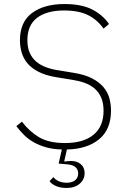

<svg xmlns="http://www.w3.org/2000/svg" viewBox="-20 -730 640 953"><path d="M311 203Q279 203 257 193Q235 183 226 169L245 149Q255 162 272 169.5Q289 177 311 177Q337 177 352.5 165Q368 153 368 130Q368 112 354.5 99.5Q341 87 306 85L271 82L287 12Q244 11 210 1.5Q176 -8 149 -23Q122 -38 100.5 -59Q79 -80 61 -104L89 -126Q126 -77 174.5 -48.5Q223 -20 303 -20Q394 -20 444 -61Q494 -102 494 -180Q494 -219 482 -246Q470 -273 449 -291Q428 -309 399.5 -319Q371 -329 338 -334L258 -347Q205 -356 170.5 -374Q136 -392 116 -416Q96 -440 87.5 -469.5Q79 -499 79 -530Q79 -621 139 -665.5Q199 -710 300 -710Q385 -710 437.5 -683Q490 -656 521 -611L494 -588Q463 -632 417 -655Q371 -678 298 -678Q212 -678 164 -641.5Q116 -605 116 -531Q116 -494 127.5 -468Q139 -442 159.5 -424.5Q180 -407 208 -396.5Q236 -386 270 -381L349 -368Q403 -359 438 -340.5Q473 -322 494 -297Q515 -272 523 -242Q531 -212 531 -181Q531 -87 471.5 -38.5Q412 10 312 12L299 70L301 72Q316 69 333 69Q362 69 381 85Q400 101 400 129Q400 161 375.5 182Q351 203 311 203Z"/></svg>

Font: IBM Plex Mono ExtLt
Style: Regular
Weight: 200
Monospace: yes
Designer: Mike Abbink, Paul van der Laan, Pieter van Rosmalen
Foundry: Bold Monday
Version: Version 2.3